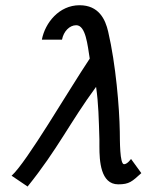

<svg xmlns="http://www.w3.org/2000/svg" viewBox="-20 -698 558 727"><path d="M84.5 8.3C198.7 -133.3 244.6 -234.4 343.8 -369.1C353 -305.7 354 -247.6 356.4 -169.9V-162.6V-143.1C356.4 -89.8 360.4 0 427.7 0C469.7 0 480 -10.7 515.1 -42.5L476.1 -96.2C476.1 -96.2 462.4 -76.2 449.7 -76.2C433.1 -76.2 434.1 -167 433.6 -199.2C432.1 -291 418.5 -454.6 389.6 -578.1C378.9 -625 354 -678.2 281.2 -678.2C203.6 -678.2 150.9 -611.3 138.7 -548.8V-547.9H214.8C220.7 -579.1 243.2 -602.5 268.6 -602.5C304.7 -602.5 311.5 -527.8 319.8 -476.1C237.8 -353.5 81.1 -83.5 23.9 -32.7Z"/></svg>

Font: Fantasque Sans Mono
Style: RegItalic
Weight: 400
Italic angle: -11°
Monospace: yes
Designer: Jany Belluz
Version: Version 1.6.3